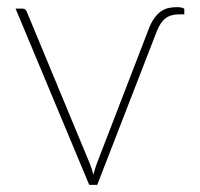

<svg xmlns="http://www.w3.org/2000/svg" viewBox="-20 -517 558 537"><path d="M23.5 -493H42.5Q48 -493 51 -490Q54 -487 55 -484L232 -57.5Q234.5 -50 237 -42.8Q239.5 -35.5 241 -28Q243 -35.5 245.2 -42.8Q247.5 -50 250 -57.5L395 -433.5Q402.5 -454 411.8 -466.5Q421 -479 431 -485.8Q441 -492.5 452 -494.8Q463 -497 474 -497Q485 -497 490.2 -495.2Q495.5 -493.5 495.5 -491.5V-477H482Q458 -477 443.2 -466Q428.5 -455 418.5 -429.5L252 0H229.5Z"/></svg>

Font: Lato Thin
Style: Regular
Weight: 200
Designer: Lukasz Dziedzic
Foundry: tyPoland Lukasz Dziedzic
Version: Version 2.007; 2014-02-27